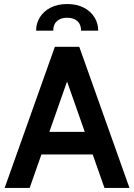

<svg xmlns="http://www.w3.org/2000/svg" viewBox="-20 -932 665 952"><path d="M459 -166H166V-278H459ZM296 -575H329L127 0H3L252 -700H373L622 0H498ZM313 -912Q361 -912 395.5 -894Q430 -876 448.5 -846Q467 -816 467 -780H382Q382 -811 363.5 -827.5Q345 -844 313 -844Q281 -844 262.5 -827.5Q244 -811 244 -780H159Q159 -816 177.5 -846Q196 -876 230.5 -894Q265 -912 313 -912Z"/></svg>

Font: Cabin VF Beta
Style: Regular
Weight: 400
Designer: Pablo Impallari
Foundry: Pablo Impallari. http://www.impallari.com Igino Marini. http://www.ikern.com
Version: Version 2.200